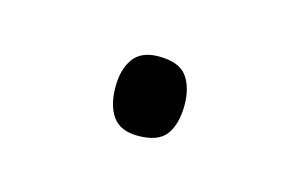

<svg xmlns="http://www.w3.org/2000/svg" viewBox="-31 -213 280 180"><g transform="rotate(15 109.5 -122.5)"><path d="M76 -123Q76 -140 83.5 -150.5Q91 -161 108 -161Q128 -161 135.5 -150.5Q143 -140 143 -123Q143 -105 135.5 -94.5Q128 -84 108 -84Q91 -84 83.5 -94.5Q76 -105 76 -123Z"/></g></svg>

Font: Noto Sans Telugu UI ExtraLight
Style: Regular
Weight: 200
Designer: Jelle Bosma - Monotype Design Team
Foundry: Monotype Imaging Inc.
Version: Version 2.005; ttfautohint (v1.8.4.7-5d5b)